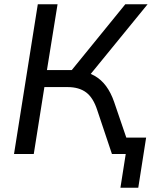

<svg xmlns="http://www.w3.org/2000/svg" viewBox="-20 -725 720 904"><path d="M547 159 572 0H524L536 -77H668L631 159ZM46 0 158 -705H251L201 -395H325L304 -378L570 -705H675L395 -362L354 -391Q394 -386 425.5 -368Q457 -350 479.5 -319.5Q502 -289 517 -246L601 0H507L438 -206Q419 -265 385.5 -290Q352 -315 298 -315H189L139 0Z"/></svg>

Font: Nunito Sans 12pt Medium
Style: Italic
Weight: 500
Italic angle: -9°
Designer: Vernon Adams
Foundry: Vernon Adams
Version: Version 3.101;gftools[0.9.27]